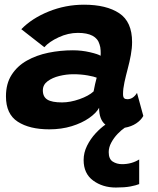

<svg xmlns="http://www.w3.org/2000/svg" viewBox="-20 -556 688 838"><path d="M195 8.5Q109 8.5 57.5 -24.8Q6 -58 6 -135.5Q6 -191 30.8 -229.5Q55.5 -268 97.2 -291.5Q139 -315 191.2 -325.8Q243.5 -336.5 298 -336.5Q336.5 -336.5 372.8 -328Q409 -319.5 419 -312.5Q420 -321 419.2 -336Q418.5 -351 414.5 -362Q400.5 -412.5 320 -412.5Q277.5 -412.5 236 -393.2Q194.5 -374 173.5 -350L73 -428.5Q119 -476 192.5 -505.8Q266 -535.5 346.5 -535.5Q444.5 -535.5 500.5 -498.2Q556.5 -461 556.5 -372.5Q556.5 -346 551 -315.8Q545.5 -285.5 537.5 -256Q529.5 -226 523.2 -197.2Q517 -168.5 517 -146Q517 -132 521.8 -127.5Q526.5 -123 536 -123Q561 -123 578 -150.5L605.5 -50Q595.5 -31.5 574.5 -17.5Q553.5 -3.5 524.5 1.5Q509.5 11.5 493.2 28.5Q477 45.5 465.8 66.2Q454.5 87 454.5 108Q454.5 138 472 149.2Q489.5 160.5 513 160.5Q554.5 160.5 587.5 140V247.5Q574 253 549.2 257.8Q524.5 262.5 485.5 262.5Q428 262.5 386.5 232Q345 201.5 345 142.5Q345 110 360 80Q375 50 397 26.2Q419 2.5 440 -12Q412.5 -34 412.5 -85.5Q400 -62.5 368.8 -40.8Q337.5 -19 292.8 -5.2Q248 8.5 195 8.5ZM251 -109Q286.5 -109 327 -123.2Q367.5 -137.5 388.5 -157Q391.5 -172.5 395 -188.8Q398.5 -205 402 -217Q392 -221.5 362.8 -226.8Q333.5 -232 300 -232Q270 -232 239.2 -224.5Q208.5 -217 187.8 -201.5Q167 -186 167 -161.5Q167 -133.5 186.8 -121.2Q206.5 -109 251 -109Z"/></svg>

Font: Grandstander
Style: Bold Italic
Weight: 700
Italic angle: -15°
Designer: Tyler Finck
Foundry: Etcetera Type Co
Version: Version 1.200; ttfautohint (v1.8.3)